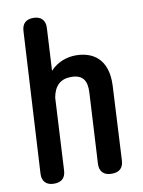

<svg xmlns="http://www.w3.org/2000/svg" viewBox="-93 -882 734 985"><g transform="rotate(-10 273.5 -389.5)"><path d="M170 -20 190 -396C201 -456 233 -486 288 -486C350 -486 371 -453 367 -388L347 -23C345 16 367 39 406 39H410C448 39 469 20 471 -19L491 -404C498 -544 419 -591 331 -591C287 -591 235 -575 198 -534L210 -756C212 -795 190 -818 151 -818H150C112 -818 91 -799 89 -760L48 -24C46 15 68 38 107 38H109C147 38 168 19 170 -20Z"/></g></svg>

Font: 寒蝉团圆体 Round
Style: Regular
Weight: 500
Designer: 寒蝉字型
Version: Version 2.700;Glyphs 3.1.1 (3135)